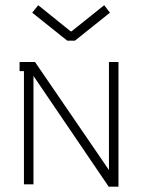

<svg xmlns="http://www.w3.org/2000/svg" viewBox="-20 -699 540 728"><path d="M251 -580.1 375 -679.2 397 -650.9 264.2 -544.9H234.9L102.1 -650.9L125 -679.2L248 -580.1ZM112.8 -463.9 393.1 -54.2V-463.9H429.2V8.8H392.1L106.9 -411.1V0H70.8V-429.2H54.2V-463.9Z"/></svg>

Font: RawengulkPcs
Style: Regular
Weight: 400
Version: Version 0.92